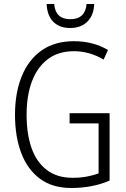

<svg xmlns="http://www.w3.org/2000/svg" viewBox="-20 -930 630 960"><path d="M328 -364H528V-27Q484 -8 435.5 1Q387 10 337 10Q242 10 179.5 -36.5Q117 -83 86 -165.5Q55 -248 55 -356Q55 -465 88.5 -548Q122 -631 187.5 -677.5Q253 -724 350 -724Q396 -724 438.5 -713.5Q481 -703 520 -680L498 -632Q461 -654 424 -664Q387 -674 350 -674Q272 -674 219.5 -634.5Q167 -595 140 -524Q113 -453 113 -356Q113 -261 137.5 -190.5Q162 -120 213.5 -80.5Q265 -41 343 -41Q381 -41 413.5 -47Q446 -53 473 -63V-313H328ZM451 -910Q449 -854 417 -822Q385 -790 331 -790Q278 -790 247 -820.5Q216 -851 213 -910H251Q257 -834 332 -834Q406 -834 413 -910Z"/></svg>

Font: Noto Sans Khmer Condensed Light
Style: Regular
Weight: 300
Width: 3
Designer: Danh Hong and the Monotype Design Team
Foundry: Monotype Imaging Inc.
Version: Version 2.004; ttfautohint (v1.8.4.7-5d5b)